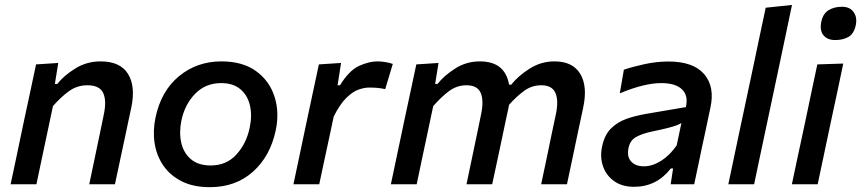

<svg xmlns="http://www.w3.org/2000/svg" viewBox="-20 -764 3570 796"><path d="M24 0Q35.5 -54.5 46.5 -105.8Q57.5 -157 70 -218L80.5 -268Q91.5 -318 103.8 -376.2Q116 -434.5 129.5 -497L221.5 -503L207.5 -416H217.5Q244.5 -450.5 292 -480Q339.5 -509.5 397 -509.5Q478.5 -509.5 510.8 -457.5Q543 -405.5 524 -316.5Q519.5 -295.5 514.2 -271Q509 -246.5 503 -218Q490 -156.5 479 -105.5Q468 -54.5 456.5 0H350Q361.5 -55 372 -105Q382.5 -155 394.5 -212.5L410.5 -290Q422.5 -346.5 407.8 -378.5Q393 -410.5 342 -410.5Q299.5 -410.5 265.2 -385.5Q231 -360.5 199.5 -324L176 -213Q163.5 -155 153 -104.8Q142.5 -54.5 131 0Z M850 12Q782 12 734 -12Q686 -36 657.8 -76.8Q629.5 -117.5 621.2 -169Q613 -220.5 624.5 -275.5Q647.5 -386.5 722 -448Q796.5 -509.5 898 -509.5Q986 -509.5 1041.8 -469Q1097.5 -428.5 1118.2 -363Q1139 -297.5 1123 -223Q1100.5 -116.5 1028.8 -52.2Q957 12 850 12ZM853.5 -78Q919 -78 960.2 -123.5Q1001.5 -169 1015 -234Q1026 -284.5 1016.2 -326.8Q1006.5 -369 976.5 -394.2Q946.5 -419.5 897 -419.5Q832 -419.5 789 -375.2Q746 -331 732 -264Q722 -214.5 731.5 -172.2Q741 -130 771.5 -104Q802 -78 853.5 -78Z M1196.5 0Q1208 -54.5 1218.8 -105Q1229.5 -155.5 1242.5 -218L1253 -267.5Q1264 -318 1276.2 -376.2Q1288.5 -434.5 1302 -497L1394 -503L1379.5 -410.5H1389.5Q1428 -472.5 1469 -491Q1510 -509.5 1544.5 -509.5Q1561.5 -509.5 1578.5 -506.5Q1595.5 -503.5 1608.5 -499L1577 -394.5Q1558 -398.5 1542.5 -399.8Q1527 -401 1510 -401Q1490.5 -401 1466.2 -392.5Q1442 -384 1415.8 -358.2Q1389.5 -332.5 1363.5 -281L1349 -212.5Q1336.5 -155 1325.8 -104.8Q1315 -54.5 1303.5 0Z M1600.5 0Q1612 -55 1622.8 -105.8Q1633.5 -156.5 1646.5 -218L1657 -268Q1668 -318 1680.2 -376.2Q1692.5 -434.5 1706 -497L1798 -503L1784 -416H1794Q1821 -450.5 1867.2 -480Q1913.5 -509.5 1969.5 -509.5Q2074 -509.5 2090.5 -413H2099.5Q2128.5 -449.5 2175.8 -479.5Q2223 -509.5 2279 -509.5Q2354.5 -509.5 2385.8 -457.5Q2417 -405.5 2397.5 -316.5Q2393 -295.5 2387.8 -271Q2382.5 -246.5 2376.5 -218Q2363.5 -155.5 2352.8 -105.2Q2342 -55 2330.5 0H2223.5Q2235.5 -55 2245.8 -105Q2256 -155 2268 -212.5L2284.5 -290Q2296.5 -346.5 2282.8 -378.5Q2269 -410.5 2224 -410.5Q2184.5 -410.5 2152.5 -387Q2120.5 -363.5 2090.5 -329.5Q2089.5 -323 2088 -316.5Q2083.5 -295.5 2078.2 -271.2Q2073 -247 2067 -218Q2054 -156.5 2043.2 -105.5Q2032.5 -54.5 2020.5 0H1914Q1925.5 -55 1936 -105Q1946.5 -155 1958.5 -212.5L1974.5 -290Q1986.5 -346.5 1973 -378.5Q1959.5 -410.5 1914 -410.5Q1873.5 -410.5 1840.5 -385.5Q1807.5 -360.5 1776 -324L1752.5 -213Q1740 -155 1729.5 -104.8Q1719 -54.5 1707.5 0Z M2608.5 10.5Q2559.5 10.5 2526.5 -12.8Q2493.5 -36 2480 -74.5Q2466.5 -113 2476.5 -158.5Q2486.5 -205 2513.2 -231.5Q2540 -258 2577.2 -271.2Q2614.5 -284.5 2656.5 -291.5L2823.5 -320Q2834.5 -368 2807.2 -393.8Q2780 -419.5 2722 -419.5Q2651 -419.5 2549.5 -377L2566.5 -475Q2601.5 -487 2651.8 -498Q2702 -509 2751 -509Q2854.5 -509 2899.5 -456.5Q2944.5 -404 2925 -316.5Q2920 -293 2914.5 -266.8Q2909 -240.5 2902.5 -210L2891 -157Q2884 -122.5 2875.8 -83.8Q2867.5 -45 2858 0H2760.5L2770.5 -65.5H2761Q2702 10.5 2608.5 10.5ZM2649.5 -74.5Q2684.5 -74.5 2720.8 -97.2Q2757 -120 2785.5 -161.5L2805 -254Q2797 -249 2784.5 -244.2Q2772 -239.5 2748.8 -233.5Q2725.5 -227.5 2684.5 -219Q2645.5 -211 2618.8 -197Q2592 -183 2585.5 -149.5Q2578.5 -113.5 2597 -94Q2615.5 -74.5 2649.5 -74.5Z M2999.5 0Q3011 -54.5 3021.8 -105.5Q3032.5 -156.5 3045.5 -218L3104 -493Q3117 -555 3129.5 -614.5Q3142 -674 3154.5 -732L3263.5 -743.5Q3251 -683.5 3238 -622Q3225 -560.5 3211 -494L3152.5 -218Q3139 -155.5 3128.5 -105Q3118 -54.5 3106.5 0Z M3263 0Q3274.5 -54.5 3285.2 -105.2Q3296 -156 3309.5 -218L3320 -267.5Q3334.5 -337.5 3345.8 -390.2Q3357 -443 3368.5 -497L3476 -500.5Q3464.5 -444.5 3453.2 -391.8Q3442 -339 3426.5 -267.5L3416 -218Q3403 -156 3392.2 -105.2Q3381.5 -54.5 3370 0ZM3442.5 -598Q3410 -598 3393.8 -618Q3377.5 -638 3385 -674Q3392 -707.5 3415.2 -721.8Q3438.5 -736 3471 -736Q3503 -736 3518.8 -714.2Q3534.5 -692.5 3528 -660Q3520.5 -624.5 3498 -611.2Q3475.5 -598 3442.5 -598Z"/></svg>

Font: Commissioner Medium
Style: Italic
Weight: 500
Italic angle: -12°
Designer: Kostas Bartsokas
Foundry: Kostas Bartsokas
Version: Version 1.000; ttfautohint (v1.8.3)